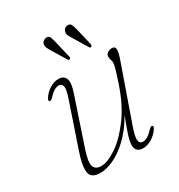

<svg xmlns="http://www.w3.org/2000/svg" viewBox="-154 -736 792 849"><g transform="rotate(-30 241.5 -312.0)"><path d="M416 -58.5Q422.5 -54.5 415.5 -43.5Q400 -20 377.2 -6.2Q354.5 7.5 332.5 7.5Q294 7.5 294 -30Q294 -47.5 303.2 -76.8Q312.5 -106 333.5 -160Q297.5 -99 257.8 -62.2Q218 -25.5 181 -9Q144 7.5 115 7.5Q66 7.5 61.8 -26.8Q57.5 -61 79.5 -124.5L154.5 -345.5Q169 -387 165.8 -403.5Q162.5 -420 146.5 -420Q135.5 -420 123.2 -413Q111 -406 94 -388Q82.5 -376.5 77.5 -379.5Q71 -383 77.5 -394.5Q92 -418 114.8 -431.8Q137.5 -445.5 159.5 -445.5Q186.5 -445.5 195 -424.2Q203.5 -403 187.5 -356.5L108 -120Q88 -60.5 95.5 -38.8Q103 -17 132.5 -17Q165 -17 211.8 -48.2Q258.5 -79.5 304.5 -141.5Q350.5 -203.5 381 -296.5Q397.5 -346.5 401.8 -362.8Q406 -379 406 -387Q406 -396 403 -403.2Q400 -410.5 400 -420Q400 -431.5 410 -438.5Q420 -445.5 433 -445.5Q447.5 -445.5 449.5 -431.8Q451.5 -418 439 -382L339.5 -98.5Q323.5 -52.5 326.5 -35.2Q329.5 -18 346.5 -18Q356.5 -18 369.2 -25Q382 -32 399.5 -51Q410.5 -61.5 416 -58.5ZM230.5 -594 251 -508.5Q253 -500 248.5 -496.5Q242.5 -493 238 -499.5L192.5 -574.5Q187.5 -583 183.5 -591.2Q179.5 -599.5 180.5 -608.5Q181.5 -617.5 188.2 -623.5Q195 -629.5 203.5 -630.5Q217 -632 221.8 -621.8Q226.5 -611.5 230.5 -594ZM340.5 -594 360.5 -509Q362.5 -500 357.5 -496.5Q351.5 -493 347.5 -499.5L302 -574.5Q296.5 -583 292.5 -591Q288.5 -599 290 -608Q292.5 -628 313 -630.5Q326 -632 331 -621.8Q336 -611.5 340.5 -594Z"/></g></svg>

Font: Fraunces 72pt S050 Thin
Style: Italic
Weight: 100
Italic angle: -16°
Version: Version 1.000; ttfautohint (v1.8.3)